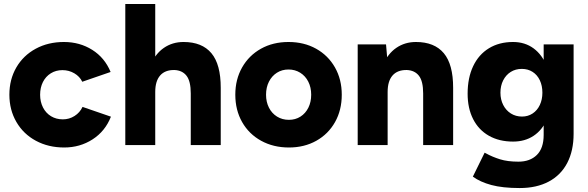

<svg xmlns="http://www.w3.org/2000/svg" viewBox="-20 -727 2947 962"><path d="M27 -252.6Q27 -329.1 61.9 -389.2Q96.8 -449.2 159.1 -482.9Q221.3 -516.6 300.4 -516.6Q379.4 -516.6 442 -477.3Q504.6 -438 534.2 -366.4L392.2 -317.4Q379.4 -344 352.3 -359.8Q325.2 -375.6 293 -375.6Q260.2 -375.6 234.7 -359.8Q209.2 -344 195.1 -316.1Q181 -288.2 181 -252.3Q181 -217 195.4 -188.6Q209.9 -160.3 235.8 -144.6Q261.8 -129 294.8 -129Q326.8 -129 353.5 -145.9Q380.2 -162.8 393.6 -191.4L535.8 -142.4Q507.2 -69.6 444 -28.8Q380.8 12 301.6 12Q222.4 12 159.8 -21.7Q97.2 -55.4 62.1 -115.9Q27 -176.4 27 -252.6Z M607.8 -707H757.8V0H607.8ZM935.8 -258.8H1086V0H935.8ZM854 -376.2Q807.2 -377 782.5 -348.9Q757.8 -320.8 757.8 -266.2H711Q711 -345.2 734.6 -401.4Q758.2 -457.6 801.1 -487.1Q844 -516.6 899.6 -516.6Q992.2 -516.6 1039.2 -460.5Q1086.2 -404.4 1086 -286.8V-258.8H935.8Q935.8 -320.2 914.6 -347.4Q893.4 -374.6 854 -376.2Z M1159 -252.6Q1159 -329.1 1193.1 -389.2Q1227.2 -449.2 1287.5 -482.9Q1347.8 -516.6 1425.6 -516.6Q1503.4 -516.6 1563.8 -482.9Q1624.2 -449.2 1658.3 -389.2Q1692.4 -329.1 1692.4 -252.6Q1692.4 -175.4 1658.7 -115.4Q1625 -55.4 1564.9 -21.7Q1504.7 12 1427.7 12Q1349.6 12 1288.4 -21.7Q1227.2 -55.4 1193.1 -115.4Q1159 -175.4 1159 -252.6ZM1539.2 -252.4Q1539.2 -289.2 1524.7 -317.8Q1510.2 -346.4 1484.2 -362.6Q1458.1 -378.8 1425.6 -378.8Q1393 -378.8 1367.5 -362.6Q1342 -346.4 1327.5 -317.8Q1313 -289.2 1313 -252.4Q1313 -216.2 1327.5 -187.6Q1342 -159 1368.1 -142.8Q1394.3 -126.6 1427.5 -126.6Q1460.2 -126.6 1485.6 -142.8Q1511 -159 1525.1 -187.6Q1539.2 -216.2 1539.2 -252.4Z M1772.2 -504.6H1914.2L1922.2 -411.8V0H1772.2ZM2100.2 -258.8H2250.4V0H2100.2ZM2018.4 -376.2Q1971.6 -377 1946.9 -348.9Q1922.2 -320.8 1922.2 -266.2H1875.4Q1875.4 -345.2 1899 -401.4Q1922.6 -457.6 1965.5 -487.1Q2008.4 -516.6 2064 -516.6Q2156.6 -516.6 2203.6 -460.5Q2250.6 -404.4 2250.4 -286.8V-258.8H2100.2Q2100.2 -320.2 2079 -347.4Q2057.8 -374.6 2018.4 -376.2Z M2349.2 158 2408.2 38 2416 42Q2447.6 59.4 2485.6 71.2Q2523.6 83 2577.6 83Q2635.6 83 2669.8 49.4Q2704 15.8 2704 -51.2V-504.6H2854V-56.8Q2854 28 2822.2 89.2Q2790.4 150.4 2729.5 182.8Q2668.6 215.2 2584 215.2Q2498.4 215.2 2442 200Q2385.6 184.8 2349.2 158ZM2323 -257.6Q2323 -336.8 2350.6 -395.2Q2378.2 -453.6 2429.6 -485.1Q2481 -516.6 2550.6 -516.6Q2610 -516.6 2653.4 -484.7Q2696.8 -452.8 2720.1 -394Q2743.4 -335.2 2743.4 -254.4Q2743.4 -182 2720.1 -128.6Q2696.8 -75.2 2653.4 -46.4Q2610 -17.6 2550.6 -17.6Q2481 -17.6 2429.6 -46.8Q2378.2 -76 2350.6 -130.2Q2323 -184.4 2323 -257.6ZM2697.6 -262.4Q2697.6 -297.6 2684.8 -324.7Q2672 -351.8 2648.6 -366.8Q2625.2 -381.8 2594.6 -381.8Q2563.2 -381.8 2539.2 -366.8Q2515.2 -351.8 2501.3 -324.7Q2487.4 -297.6 2487.4 -262.4Q2487.4 -228.4 2501.3 -201.1Q2515.2 -173.8 2539.7 -158.4Q2564.2 -143 2595.6 -143Q2625.4 -143 2648.7 -158.4Q2672 -173.8 2684.8 -201.1Q2697.6 -228.4 2697.6 -262.4Z"/></svg>

Font: 寒蝉端黑体 Light
Style: Regular
Weight: 300
Designer: ChillDuanSans {Warren2060}; 
Source Han Sans {Ryoko NISHIZUKA 西塚涼子 (kana, bopomofo & ideographs); Paul D. Hunt (Latin, G
Foundry: ChillType&Adobe
Version: Version 1.300;Glyphs 3.3 (3306)